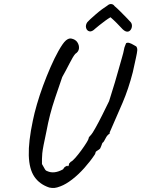

<svg xmlns="http://www.w3.org/2000/svg" viewBox="-20 -870 697 947"><path d="M223 55Q175 39 149.5 1.5Q124 -36 122 -103.5Q120 -171 142 -275Q149 -310 162 -355Q175 -400 192.5 -447.5Q210 -495 229.5 -539.5Q249 -584 268 -618Q291 -659 305 -670.5Q319 -682 331 -680Q352 -676 361.5 -661.5Q371 -647 369.5 -631Q368 -615 351 -604Q340 -591 322.5 -556.5Q305 -522 287 -490Q267 -432 252 -387.5Q237 -343 227 -304Q217 -265 209 -222Q200 -180 195 -154.5Q190 -129 188.5 -113.5Q187 -98 187 -86.5Q187 -75 187 -61Q195 -48 200 -38Q205 -28 213 -26Q230 -18 250 -20.5Q270 -23 291 -35Q296 -45 304 -49Q312 -53 312 -53Q314 -48 316.5 -50.5Q319 -53 320 -57Q319 -61 322 -64.5Q325 -68 329 -72Q337 -75 351.5 -91.5Q366 -108 381 -128.5Q396 -149 406.5 -166Q417 -183 417 -187Q417 -192 421 -196Q425 -200 430 -206Q435 -211 450.5 -238.5Q466 -266 484.5 -303Q503 -340 518 -371Q521 -382 529 -406.5Q537 -431 546.5 -463Q556 -495 565 -527.5Q574 -560 581.5 -585.5Q589 -611 591 -623Q593 -636 597 -644.5Q601 -653 602 -657Q609 -661 618.5 -658Q628 -655 637 -649.5Q646 -644 652 -641Q658 -633 657 -621Q656 -609 650.5 -584.5Q645 -560 635 -514Q614 -432 584.5 -363Q555 -294 521 -217Q521 -217 521 -216.5Q521 -216 521 -211Q509 -204 502 -190Q497 -181 493.5 -174.5Q490 -168 485 -165Q482 -156 479 -149Q476 -142 476 -142Q475 -137 469 -133Q463 -129 457 -125Q452 -123 451 -117Q450 -111 447 -107Q425 -74 396 -41.5Q367 -9 336 15Q305 39 278 49Q260 56 248.5 57Q237 58 223 55ZM450 -729Q433 -712 420.5 -715.5Q408 -719 404.5 -733Q401 -747 411 -761Q414 -765 425.5 -775.5Q437 -786 452.5 -799.5Q468 -813 483.5 -824.5Q499 -836 509 -842Q519 -851 529 -850Q539 -849 545 -840Q557 -830 574.5 -812.5Q592 -795 607 -779.5Q622 -764 626 -759Q632 -750 630.5 -738.5Q629 -727 621.5 -719.5Q614 -712 603 -714.5Q592 -717 578 -733Q571 -741 555.5 -756.5Q540 -772 525 -785Q513 -778 498 -767Q483 -756 470 -745.5Q457 -735 450 -729Z"/></svg>

Font: Caveat Medium
Style: Regular
Weight: 500
Designer: Pablo Impallari
Foundry: Pablo Impallari
Version: Version 2.000